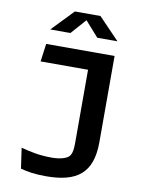

<svg xmlns="http://www.w3.org/2000/svg" viewBox="-101 -1010 822 1092"><g transform="rotate(10 310.0 -464.0)"><path d="M507.5 -232.5V-730H112.5L98.5 -626.5H372.5V-199.5C372.5 -155.5 365 -133 350 -121C336 -109.5 302.5 -98.5 256 -98.5C180 -98.5 130 -111 77.5 -124.5L94.5 -6.5C133.5 4 175.5 11.5 240.5 11.5C419.5 11.5 507.5 -52.5 507.5 -232.5ZM121 -815H237.5L315 -902.5L392.5 -815H509L389 -940H241Z"/></g></svg>

Font: Monaspace Argon SemiBold
Style: Regular
Weight: 600
Designer: Riley Cran & the Lettermatic Team
Foundry: Lettermatic
Version: Version 1.000 (Monaspace Argon)